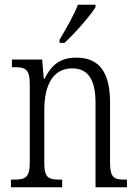

<svg xmlns="http://www.w3.org/2000/svg" viewBox="-20 -786 577 806"><path d="M230 -619V-606H251C296 -648 360 -721 381 -756V-766H307C290 -721 259 -669 230 -619ZM26 0H241V-32H234C184 -32 166 -38 166 -102V-326C166 -427 202 -499 283 -499C355 -499 381 -443 381 -355V0H513V-32H507C458 -32 442 -39 442 -105V-355C442 -486 394 -544 301 -544C238 -544 198 -519 167 -455H164L157 -536H30V-504H38C86 -504 105 -497 105 -433V-105C105 -39 86 -32 36 -32H26Z"/></svg>

Font: Noto Serif Georgian Condensed Light
Style: Regular
Weight: 300
Width: 3
Designer: Monotype Design Team, Akaki Razmadze
Foundry: Google LLC
Version: Version 2.003